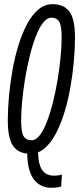

<svg xmlns="http://www.w3.org/2000/svg" viewBox="-20 -730 381 924"><path d="M227.3 173.8Q204.4 173.8 183.3 165.3Q162.2 156.8 145.5 136.6Q128.8 116.4 119.6 81.9Q110.4 47.4 111.1 -4.2L163.2 -6.2Q163.2 43.6 173.4 69.7Q183.7 95.8 201.2 105.7Q218.8 115.5 239.2 115.5Q260 115.5 278 110.1L274.5 167.4Q262.5 171.4 250.5 172.6Q238.5 173.8 227.3 173.8ZM125.7 10Q71.2 10 44.3 -25.8Q17.5 -61.7 17.5 -150.6Q17.5 -204.1 23.1 -265.7Q28.7 -327.3 39.7 -390.4Q50.8 -453.6 68.3 -510.7Q85.8 -567.8 109.7 -612.9Q133.5 -657.9 164.3 -684Q195.1 -710 232.7 -710Q287.3 -710 314.1 -674.4Q340.9 -638.7 340.9 -549.4Q340.9 -495.9 335.3 -434.3Q329.8 -372.7 318.7 -309.6Q307.6 -246.4 290.1 -189.3Q272.6 -132.2 248.8 -87.1Q224.9 -42.1 194.5 -16Q164 10 125.7 10ZM131.7 -55.1Q153.2 -55.1 171.8 -79.5Q190.4 -104 206.4 -146Q222.5 -188 235.4 -240.2Q248.3 -292.4 257.5 -348.1Q266.8 -403.8 271.7 -456.2Q276.7 -508.7 276.7 -550.6Q276.7 -606.5 264.8 -625.7Q252.9 -644.9 226.8 -644.9Q206.3 -644.9 187.2 -620.5Q168.1 -596 152 -554Q135.9 -512 123 -459.8Q110.1 -407.6 100.9 -351.9Q91.7 -296.2 86.7 -243.8Q81.8 -191.3 81.8 -149.4Q81.8 -93.5 93.7 -74.3Q105.6 -55.1 131.7 -55.1Z"/></svg>

Font: Georama ExtraCondensed Thin
Style: Italic
Weight: 100
Width: 2
Italic angle: -9°
Designer: Jean-Baptiste Levee
Foundry: Production Type
Version: Version 1.001